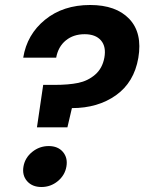

<svg xmlns="http://www.w3.org/2000/svg" viewBox="-20 -742 578 769"><path d="M73 -511Q88 -604 160.5 -663Q233 -722 341 -722Q445 -722 498 -666Q551 -610 534 -510Q517 -412 444.5 -360.5Q372 -309 268 -309L250 -232H128L153 -402H198Q255 -402 293.5 -410Q332 -418 361 -443Q390 -468 398 -511Q406 -555 384.5 -580Q363 -605 319 -605Q274 -605 243.5 -580Q213 -555 205 -511ZM232 -133.5Q252 -110 246 -75Q240 -40 211.5 -16.5Q183 7 146 7Q109 7 88.5 -16.5Q68 -40 74 -75Q80 -110 109 -133.5Q138 -157 175 -157Q212 -157 232 -133.5Z"/></svg>

Font: Poppins SemiBold
Style: Italic
Weight: 600
Italic angle: -10°
Designer: Ninad Kale (Devanagari), Jonny Pinhorn (Latin)
Foundry: Indian Type Foundry
Version: Version 3.200;PS 1.000;hotconv 16.6.54;makeotf.lib2.5.65590